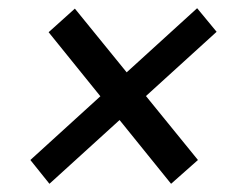

<svg xmlns="http://www.w3.org/2000/svg" viewBox="-20 -598 572 468"><path d="M100.5 -150 54 -208 460.5 -578 508 -520.5ZM397 -150 98.5 -519.5 162.5 -577 462.5 -208Z"/></svg>

Font: Public Sans Thin Medium
Style: Italic
Weight: 500
Italic angle: -8°
Version: Version 2.001